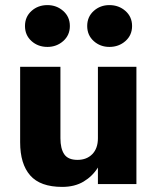

<svg xmlns="http://www.w3.org/2000/svg" viewBox="-20 -722 615 753"><path d="M322 -620Q322 -656 347.5 -679Q373 -702 409 -702Q446 -702 472 -679Q498 -656 498 -620Q498 -584 472 -561Q446 -538 409 -538Q373 -538 347.5 -561Q322 -584 322 -620ZM78 -620Q78 -656 103.5 -679Q129 -702 166 -702Q202 -702 228 -679Q254 -656 254 -620Q254 -584 228 -561Q202 -538 166 -538Q129 -538 103.5 -561Q78 -584 78 -620ZM217 -180Q217 -139 232 -117Q247 -95 284 -95Q320 -95 342 -117.5Q364 -140 364 -180V-460H515V0H364V-65Q343 -31 308 -10Q273 11 224 11Q138 11 98.5 -34Q59 -79 59 -164V-460H217Z"/></svg>

Font: Jost*
Style: Bold
Weight: 700
Version: Version 3.7